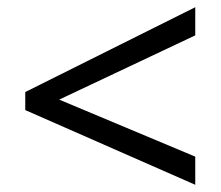

<svg xmlns="http://www.w3.org/2000/svg" viewBox="-20 -628 612 532"><path d="M521 -116 50 -323V-373L521 -608V-530L144 -352L521 -194Z"/></svg>

Font: Noto Sans Tagbanwa
Style: Regular
Weight: 400
Designer: Monotype Design Team
Foundry: Monotype Imaging Inc.
Version: Version 2.001; ttfautohint (v1.8.4.7-5d5b)